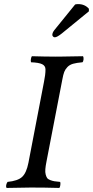

<svg xmlns="http://www.w3.org/2000/svg" viewBox="-20 -924 458 946"><path d="M254.9 -645 255.9 -644V-645H270Q303.2 -645 389.2 -647Q392.6 -641.1 391.6 -631.1Q390.6 -621.1 386.2 -617.2Q357.4 -614.7 340.3 -609.9Q323.2 -605 312.5 -594Q301.8 -583 296.6 -569.8Q291.5 -556.6 287.1 -532.2L209 -127.9Q204.6 -106 203.4 -90.6Q202.1 -75.2 205.1 -64.2Q208 -53.2 212.2 -47.1Q216.3 -41 227.1 -36.9Q237.8 -32.7 247.8 -31Q257.8 -29.3 275.9 -27.8Q278.8 -23.9 277.3 -12.5Q275.9 -1 272 2Q199.7 0 132.8 0Q96.2 0 12.2 2Q8.8 -3.9 10.5 -12.2Q12.2 -20.5 17.1 -27.8Q67.9 -32.7 89.1 -52.5Q110.4 -72.3 120.1 -122.1L196.8 -521Q204.1 -555.7 204.1 -582Q204.1 -599.6 187.7 -607.7Q171.4 -615.7 132.8 -617.2Q130.4 -625 132.6 -635Q134.8 -645 137.2 -647Q203.6 -645 254.9 -645ZM350.1 -901.9Q356 -903.8 365.2 -903.8Q397.9 -903.8 418 -880.9V-868.2L284.2 -758.8Q260.7 -740.2 250 -740.2Q245.1 -740.2 241.5 -743.9Q237.8 -747.6 237.8 -752Q237.8 -763.2 248 -775.9Z"/></svg>

Font: Common Serif News
Style: Italic
Weight: 450
Italic angle: -12°
Designer: Philipp H. Poll, Khaled Hosny
Foundry: Stefan Peev, Context Ltd.
Version: Version 1.026